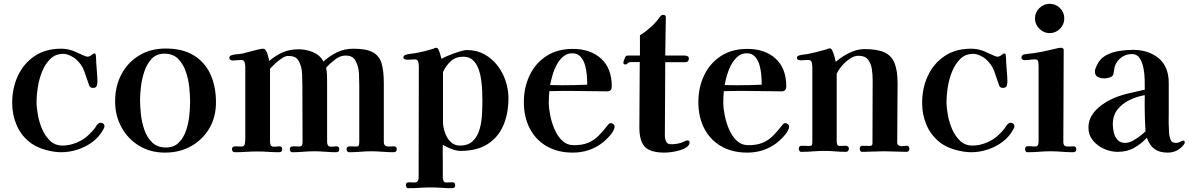

<svg xmlns="http://www.w3.org/2000/svg" viewBox="-20 -796 6250 1009"><path d="M529 -133Q529 -129 527 -124.5Q525 -120 523 -116Q502 -77 466.5 -50.5Q431 -24 388 -10Q345 4 302 4Q265 4 221 -8Q177 -20 145 -42Q93 -80 68.5 -136Q44 -192 44 -255Q44 -333 74 -397.5Q104 -462 161.5 -501Q219 -540 301 -540Q331 -540 358 -531Q366 -529 383.5 -520.5Q401 -512 418 -505Q435 -498 439 -498Q450 -498 460.5 -506.5Q471 -515 477 -515Q483 -515 483 -507Q485 -497 485 -485.5Q485 -474 486 -463Q487 -439 489.5 -415Q492 -391 492 -367Q492 -354 488 -344Q484 -334 469 -334Q459 -334 454 -339Q449 -344 447 -352Q435 -388 422.5 -422.5Q410 -457 381 -483Q370 -494 349.5 -503.5Q329 -513 313 -513Q271 -513 244 -486Q217 -459 201 -419Q185 -379 178.5 -336.5Q172 -294 172 -262Q172 -232 179 -192.5Q186 -153 202 -116.5Q218 -80 244 -55.5Q270 -31 309 -31Q346 -31 384 -47Q422 -63 448 -89Q456 -97 464.5 -106Q473 -115 480 -125Q483 -130 486 -134.5Q489 -139 493 -143Q501 -151 509 -151Q517 -151 523 -146Q529 -141 529 -133Z M979 -263Q979 -296 974.5 -338.5Q970 -381 956 -421Q942 -461 915.5 -487.5Q889 -514 844 -514Q803 -514 778 -488Q753 -462 739.5 -423Q726 -384 721 -342.5Q716 -301 716 -271Q716 -238 720.5 -195.5Q725 -153 739 -113Q753 -73 780 -47Q807 -21 852 -21Q894 -21 919.5 -46.5Q945 -72 958 -110.5Q971 -149 975 -190.5Q979 -232 979 -263ZM1115 -258Q1115 -181 1080 -121.5Q1045 -62 984.5 -28Q924 6 847 6Q770 6 711 -30Q652 -66 618.5 -127Q585 -188 585 -264Q585 -343 618 -405.5Q651 -468 711 -504.5Q771 -541 851 -541Q939 -541 997.5 -505.5Q1056 -470 1085.5 -406.5Q1115 -343 1115 -258Z M2065 -12Q2065 4 2048 4Q2019 4 1990 1.5Q1961 -1 1932 -1Q1903 -1 1873.5 1.5Q1844 4 1814 4Q1808 4 1804.5 -1.5Q1801 -7 1801 -12Q1801 -27 1819 -27Q1827 -27 1835.5 -26.5Q1844 -26 1852 -26Q1864 -26 1866 -33.5Q1868 -41 1868 -51V-348Q1868 -375 1866.5 -407.5Q1865 -440 1854 -465Q1845 -487 1831.5 -495.5Q1818 -504 1795 -504Q1767 -504 1739 -482Q1711 -460 1694 -440Q1698 -420 1698.5 -399.5Q1699 -379 1699 -359Q1699 -282 1699 -205Q1699 -128 1699 -51Q1699 -39 1703.5 -32Q1708 -25 1721 -25Q1728 -25 1734.5 -26Q1741 -27 1748 -27Q1763 -27 1763 -12Q1763 4 1746 4Q1718 4 1689.5 1.5Q1661 -1 1632 -1Q1603 -1 1574 1.5Q1545 4 1516 4Q1509 4 1506 -1.5Q1503 -7 1503 -12Q1503 -23 1512 -25.5Q1521 -28 1532.5 -27Q1544 -26 1550 -26Q1564 -26 1567 -32.5Q1570 -39 1570 -51Q1570 -125 1569.5 -199.5Q1569 -274 1569 -348Q1569 -375 1567.5 -407.5Q1566 -440 1555 -465Q1545 -488 1531 -495Q1517 -502 1493 -502Q1480 -502 1461 -489.5Q1442 -477 1425 -461Q1408 -445 1399 -435Q1399 -339 1399 -243Q1399 -147 1399 -51Q1399 -39 1403.5 -32Q1408 -25 1421 -25Q1428 -25 1435 -26Q1442 -27 1449 -27Q1463 -27 1463 -12Q1463 4 1447 4Q1418 4 1389.5 2Q1361 0 1332 0Q1302 0 1272.5 2Q1243 4 1213 4Q1206 4 1202.5 -1.5Q1199 -7 1199 -12Q1199 -27 1216 -27Q1224 -27 1232.5 -26.5Q1241 -26 1250 -26Q1264 -26 1266.5 -40Q1269 -54 1269 -64Q1269 -159 1269 -254Q1269 -349 1269 -444Q1269 -455 1266 -468Q1263 -481 1247 -481Q1236 -481 1224.5 -479.5Q1213 -478 1202 -478Q1196 -478 1190.5 -481.5Q1185 -485 1185 -492Q1185 -499 1189.5 -502Q1194 -505 1198 -506Q1211 -510 1225 -511Q1239 -512 1252 -514Q1264 -517 1286.5 -523Q1309 -529 1331 -534.5Q1353 -540 1361 -540Q1373 -540 1378 -529Q1385 -518 1388 -503.5Q1391 -489 1395 -476Q1431 -506 1467 -521.5Q1503 -537 1550 -537Q1588 -537 1624.5 -522Q1661 -507 1680 -473Q1715 -504 1753 -522Q1791 -540 1837 -540Q1906 -540 1940 -521Q1974 -502 1985.5 -462.5Q1997 -423 1997 -359Q1997 -282 1997 -205Q1997 -128 1997 -51Q1997 -35 2005.5 -30Q2014 -25 2026.5 -26Q2039 -27 2050 -27Q2065 -27 2065 -12Z M2515 -266Q2515 -287 2514 -316.5Q2513 -346 2508.5 -377.5Q2504 -409 2493.5 -436.5Q2483 -464 2464 -481Q2445 -498 2415 -498Q2375 -498 2349.5 -475Q2324 -452 2308 -417V-156Q2308 -131 2317.5 -101.5Q2327 -72 2347 -51.5Q2367 -31 2397 -31Q2441 -31 2465.5 -55.5Q2490 -80 2500.5 -117Q2511 -154 2513 -194.5Q2515 -235 2515 -266ZM2652 -280Q2652 -199 2625 -136.5Q2598 -74 2542 -38.5Q2486 -3 2400 -3Q2378 -3 2351.5 -13.5Q2325 -24 2307 -35Q2307 -13 2306.5 9.5Q2306 32 2307 55V136Q2307 145 2310.5 154Q2314 163 2325 163Q2333 163 2341.5 162.5Q2350 162 2358 162Q2372 162 2372 177Q2372 193 2357 193Q2329 193 2301 191Q2273 189 2244 189Q2215 189 2185 191Q2155 193 2126 193Q2119 193 2116 187.5Q2113 182 2113 177Q2113 162 2128 162Q2136 162 2144 162.5Q2152 163 2159 163Q2170 163 2175 155.5Q2180 148 2180 138Q2180 -8 2180.5 -154.5Q2181 -301 2181 -447Q2181 -458 2178 -471Q2175 -484 2160 -484Q2150 -484 2140.5 -483Q2131 -482 2121 -482Q2115 -482 2107.5 -484.5Q2100 -487 2100 -495Q2100 -501 2104 -504Q2108 -507 2113 -508Q2124 -512 2136 -513Q2148 -514 2159 -516Q2210 -525 2257 -540Q2261 -542 2265 -543.5Q2269 -545 2273 -545Q2280 -545 2285.5 -533Q2291 -521 2294.5 -507Q2298 -493 2300 -487Q2314 -495 2340 -505.5Q2366 -516 2392.5 -524.5Q2419 -533 2434 -533Q2485 -533 2525 -511Q2565 -489 2593.5 -452.5Q2622 -416 2637 -371Q2652 -326 2652 -280Z M3066 -351Q3066 -371 3064 -399Q3062 -427 3054.5 -453.5Q3047 -480 3031 -498Q3015 -516 2987 -516Q2960 -516 2939.5 -498.5Q2919 -481 2905 -454.5Q2891 -428 2883 -399.5Q2875 -371 2871 -349Q2888 -349 2904.5 -348.5Q2921 -348 2937 -348Q3002 -348 3066 -351ZM3210 -130Q3210 -127 3208.5 -121.5Q3207 -116 3205 -113Q3198 -97 3179 -76.5Q3160 -56 3145 -45Q3078 6 2990 6Q2911 6 2853 -27.5Q2795 -61 2764 -121Q2733 -181 2733 -259Q2733 -337 2763.5 -400.5Q2794 -464 2851.5 -501.5Q2909 -539 2990 -539Q3083 -539 3139 -488Q3195 -437 3195 -342Q3195 -316 3171 -316Q3127 -316 3083 -317Q3039 -318 2995 -318Q2963 -318 2931 -318Q2899 -318 2867 -317Q2864 -287 2864 -256Q2864 -228 2871.5 -190Q2879 -152 2894.5 -116Q2910 -80 2935 -56.5Q2960 -33 2996 -33Q3041 -33 3071.5 -46Q3102 -59 3126 -83Q3150 -107 3175 -140Q3178 -144 3181.5 -146.5Q3185 -149 3190 -149Q3197 -149 3203.5 -143.5Q3210 -138 3210 -130Z M3604 -48Q3604 -34 3589.5 -23.5Q3575 -13 3553.5 -6.5Q3532 0 3510 3Q3488 6 3473 6Q3398 6 3369 -24.5Q3340 -55 3340 -126Q3340 -212 3341 -298Q3342 -384 3342 -470H3296Q3286 -470 3279 -463.5Q3272 -457 3266 -457Q3256 -457 3256 -467Q3256 -471 3260 -482Q3264 -493 3266 -496Q3269 -502 3272 -503Q3275 -504 3281 -504H3343V-611Q3368 -625 3398 -652Q3428 -679 3444 -702Q3447 -707 3452 -712.5Q3457 -718 3464 -718Q3480 -718 3479 -704L3476 -504H3579Q3587 -504 3593.5 -500.5Q3600 -497 3600 -488Q3600 -469 3579 -469H3476L3474 -83Q3474 -67 3480.5 -52.5Q3487 -38 3506 -38Q3523 -38 3540.5 -41Q3558 -44 3573 -51Q3578 -53 3582.5 -55.5Q3587 -58 3592 -58Q3604 -58 3604 -48Z M3983 -351Q3983 -371 3981 -399Q3979 -427 3971.5 -453.5Q3964 -480 3948 -498Q3932 -516 3904 -516Q3877 -516 3856.5 -498.5Q3836 -481 3822 -454.5Q3808 -428 3800 -399.5Q3792 -371 3788 -349Q3805 -349 3821.5 -348.5Q3838 -348 3854 -348Q3919 -348 3983 -351ZM4127 -130Q4127 -127 4125.5 -121.5Q4124 -116 4122 -113Q4115 -97 4096 -76.5Q4077 -56 4062 -45Q3995 6 3907 6Q3828 6 3770 -27.5Q3712 -61 3681 -121Q3650 -181 3650 -259Q3650 -337 3680.5 -400.5Q3711 -464 3768.5 -501.5Q3826 -539 3907 -539Q4000 -539 4056 -488Q4112 -437 4112 -342Q4112 -316 4088 -316Q4044 -316 4000 -317Q3956 -318 3912 -318Q3880 -318 3848 -318Q3816 -318 3784 -317Q3781 -287 3781 -256Q3781 -228 3788.5 -190Q3796 -152 3811.5 -116Q3827 -80 3852 -56.5Q3877 -33 3913 -33Q3958 -33 3988.5 -46Q4019 -59 4043 -83Q4067 -107 4092 -140Q4095 -144 4098.5 -146.5Q4102 -149 4107 -149Q4114 -149 4120.5 -143.5Q4127 -138 4127 -130Z M4759 -14Q4759 2 4743 2Q4714 2 4684.5 0.5Q4655 -1 4626 -1Q4598 -1 4569 0.5Q4540 2 4511 2Q4504 2 4501 -3.5Q4498 -9 4498 -15Q4498 -30 4514 -30Q4523 -30 4532 -29.5Q4541 -29 4550 -29Q4565 -29 4565 -42Q4565 -126 4565.5 -210Q4566 -294 4566 -378Q4566 -405 4561.5 -434Q4557 -463 4541.5 -483Q4526 -503 4491 -503Q4469 -503 4445.5 -487Q4422 -471 4403.5 -449Q4385 -427 4377 -408V-54Q4377 -45 4379.5 -37Q4382 -29 4393 -29Q4401 -29 4409.5 -29.5Q4418 -30 4426 -30Q4431 -30 4436 -26Q4441 -22 4441 -17Q4441 2 4425 2Q4397 2 4369.5 -0.5Q4342 -3 4313 -3Q4283 -3 4252.5 -0.5Q4222 2 4191 2Q4184 2 4181 -3.5Q4178 -9 4178 -15Q4178 -30 4194 -30Q4203 -30 4212 -29.5Q4221 -29 4231 -29Q4245 -29 4247 -35Q4249 -41 4249 -54V-199Q4249 -260 4249 -321Q4249 -382 4249 -443Q4249 -454 4246 -467.5Q4243 -481 4228 -481Q4218 -481 4208.5 -480Q4199 -479 4189 -479Q4183 -479 4175.5 -481.5Q4168 -484 4168 -492Q4168 -498 4172 -501Q4176 -504 4181 -505Q4191 -508 4202 -509Q4213 -510 4223 -512Q4249 -517 4274.5 -523.5Q4300 -530 4325 -537Q4329 -539 4333 -540.5Q4337 -542 4341 -542Q4349 -542 4355.5 -527Q4362 -512 4366.5 -495Q4371 -478 4372 -471Q4401 -497 4442 -517.5Q4483 -538 4523 -538Q4590 -538 4627.5 -521Q4665 -504 4681 -464.5Q4697 -425 4697 -359Q4697 -281 4696 -203Q4695 -125 4695 -47Q4695 -37 4701.5 -32.5Q4708 -28 4718 -28Q4725 -28 4731.5 -29Q4738 -30 4745 -30Q4759 -30 4759 -14Z M5311 -133Q5311 -129 5309 -124.5Q5307 -120 5305 -116Q5284 -77 5248.5 -50.5Q5213 -24 5170 -10Q5127 4 5084 4Q5047 4 5003 -8Q4959 -20 4927 -42Q4875 -80 4850.5 -136Q4826 -192 4826 -255Q4826 -333 4856 -397.5Q4886 -462 4943.5 -501Q5001 -540 5083 -540Q5113 -540 5140 -531Q5148 -529 5165.5 -520.5Q5183 -512 5200 -505Q5217 -498 5221 -498Q5232 -498 5242.5 -506.5Q5253 -515 5259 -515Q5265 -515 5265 -507Q5267 -497 5267 -485.5Q5267 -474 5268 -463Q5269 -439 5271.5 -415Q5274 -391 5274 -367Q5274 -354 5270 -344Q5266 -334 5251 -334Q5241 -334 5236 -339Q5231 -344 5229 -352Q5217 -388 5204.5 -422.5Q5192 -457 5163 -483Q5152 -494 5131.5 -503.5Q5111 -513 5095 -513Q5053 -513 5026 -486Q4999 -459 4983 -419Q4967 -379 4960.5 -336.5Q4954 -294 4954 -262Q4954 -232 4961 -192.5Q4968 -153 4984 -116.5Q5000 -80 5026 -55.5Q5052 -31 5091 -31Q5128 -31 5166 -47Q5204 -63 5230 -89Q5238 -97 5246.5 -106Q5255 -115 5262 -125Q5265 -130 5268 -134.5Q5271 -139 5275 -143Q5283 -151 5291 -151Q5299 -151 5305 -146Q5311 -141 5311 -133Z M5636 -12Q5636 4 5620 4Q5591 4 5561 1.5Q5531 -1 5501 -1Q5471 -1 5440.5 1.5Q5410 4 5380 4Q5373 4 5370 -1.5Q5367 -7 5367 -12Q5367 -28 5382 -28Q5392 -28 5401 -27Q5410 -26 5419 -26Q5431 -26 5434.5 -34Q5438 -42 5438 -52V-449Q5438 -459 5436 -471.5Q5434 -484 5420 -484Q5407 -484 5393 -482Q5379 -480 5365 -480Q5359 -480 5353.5 -483Q5348 -486 5348 -493Q5348 -506 5361 -510Q5372 -512 5384.5 -513.5Q5397 -515 5408 -516Q5443 -521 5476.5 -528.5Q5510 -536 5544 -544Q5547 -544 5550 -544.5Q5553 -545 5555 -545Q5570 -545 5570 -533Q5570 -413 5569 -292.5Q5568 -172 5568 -52Q5568 -34 5576 -29.5Q5584 -25 5596.5 -26Q5609 -27 5622 -27Q5636 -27 5636 -12ZM5573 -699Q5573 -668 5550.5 -645Q5528 -622 5496 -622Q5465 -622 5442 -645Q5419 -668 5419 -699Q5419 -731 5442 -753.5Q5465 -776 5496 -776Q5528 -776 5550.5 -753.5Q5573 -731 5573 -699Z M6000 -106Q5997 -153 5996 -200.5Q5995 -248 5996 -296Q5955 -289 5916.5 -270.5Q5878 -252 5853 -221Q5828 -190 5828 -142Q5828 -122 5833.5 -99Q5839 -76 5853.5 -60.5Q5868 -45 5893 -45Q5911 -45 5931 -55.5Q5951 -66 5969.5 -80Q5988 -94 6000 -106ZM6206 -47Q6206 -43 6202.5 -38Q6199 -33 6196 -30Q6165 6 6116 6Q6073 6 6047 -13Q6021 -32 6007 -72Q5975 -38 5938.5 -18Q5902 2 5853 2Q5818 2 5782.5 -13.5Q5747 -29 5723.5 -58Q5700 -87 5700 -125Q5700 -163 5719.5 -192.5Q5739 -222 5769 -243.5Q5799 -265 5830 -279Q5870 -296 5912 -305.5Q5954 -315 5996 -325V-329Q5996 -347 5995.5 -377.5Q5995 -408 5989 -438.5Q5983 -469 5969 -490.5Q5955 -512 5928 -512Q5897 -512 5872.5 -494Q5848 -476 5838 -446Q5836 -437 5835 -428.5Q5834 -420 5832 -411Q5830 -395 5813.5 -389.5Q5797 -384 5783 -384Q5766 -384 5750 -391.5Q5734 -399 5734 -420Q5734 -428 5736.5 -434.5Q5739 -441 5742 -448Q5758 -486 5790 -504Q5822 -522 5860.5 -528Q5899 -534 5934 -534Q6016 -534 6069 -490Q6122 -446 6122 -360V-209Q6121 -181 6121.5 -151.5Q6122 -122 6124 -93Q6126 -76 6132 -60.5Q6138 -45 6159 -45Q6173 -45 6182.5 -51Q6192 -57 6200 -57Q6204 -57 6205 -53Q6206 -49 6206 -47Z"/></svg>

Font: Kaisei Opti
Style: Bold
Weight: 700
Designer: Font-Kai, 金井和夫
Foundry: KAZUO KANAI
Version: Version 5.003